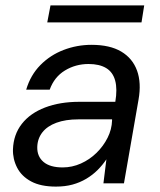

<svg xmlns="http://www.w3.org/2000/svg" viewBox="-20 -679 592 711"><path d="M187 12Q131 12 95.5 -7Q60 -26 43.5 -58Q27 -90 28 -126Q30 -181 61 -220.5Q92 -260 147 -281Q202 -302 274 -302H407Q415 -349 406.5 -380.5Q398 -412 373 -427Q348 -442 308 -442Q260 -442 220.5 -418Q181 -394 164 -347H77Q93 -401 129.5 -438Q166 -475 215.5 -494Q265 -513 319 -513Q387 -513 429 -488Q471 -463 487.5 -417.5Q504 -372 493 -310L439 0H363L374 -89Q360 -68 341.5 -49.5Q323 -31 299.5 -17Q276 -3 248.5 4.5Q221 12 187 12ZM212 -59Q247 -59 279.5 -73.5Q312 -88 337.5 -113Q363 -138 378.5 -169Q394 -200 395 -233V-237H270Q223 -237 189 -224.5Q155 -212 137 -189Q119 -166 118 -135Q117 -100 141 -79.5Q165 -59 212 -59ZM155 -596 167 -659H514L504 -596Z"/></svg>

Font: DM Sans 17pt
Style: Italic
Weight: 400
Italic angle: -10°
Version: Version 4.004;gftools[0.9.30]